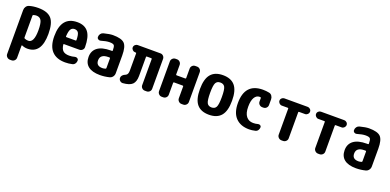

<svg xmlns="http://www.w3.org/2000/svg" viewBox="-3 -1388 5006 2466"><g transform="rotate(20 2500.0 -155.0)"><path d="M245.1 -89.8Q323.2 -89.8 323.2 -259.8Q323.2 -356.4 302.7 -393.1Q282.2 -429.7 235.4 -429.7Q216.8 -429.7 195.3 -422.9Q187.5 -419.9 186.5 -412.1V-114.3Q186.5 -104.5 194.3 -100.6Q216.8 -89.8 245.1 -89.8ZM224.6 -530.3Q351.6 -530.3 405.8 -469.2Q460 -408.2 460 -259.8Q460 9.8 269.5 9.8Q229.5 9.8 195.3 -5.9Q187.5 -9.8 186.5 -1V163.1Q186.5 186.5 169.9 203.1Q153.3 219.7 129.9 219.7H107.4Q84 219.7 66.9 202.6Q49.8 185.5 49.8 163.1V-438.5Q49.8 -464.8 64.5 -485.8Q79.1 -506.8 102.5 -513.7Q157.2 -530.3 224.6 -530.3Z M816.4 -300.8Q825.2 -300.8 825.2 -309.6Q824.2 -381.8 808.1 -408.2Q792 -434.6 754.9 -434.6Q721.7 -434.6 704.1 -407.7Q686.5 -380.9 682.6 -309.6Q682.6 -300.8 691.4 -300.8ZM759.8 -530.3Q860.4 -530.3 909.7 -466.3Q959 -402.3 960 -261.7Q960 -237.3 942.4 -221.7Q924.8 -206.1 901.4 -206.1H693.4Q684.6 -206.1 685.5 -198.2Q693.4 -137.7 721.2 -113.8Q749 -89.8 804.7 -89.8Q842.8 -89.8 880.9 -100.6Q898.4 -105.5 914.1 -95.2Q929.7 -85 929.7 -66.4Q929.7 -43 916.5 -24.4Q903.3 -5.9 880.9 -1Q834 9.8 785.2 9.8Q666 9.8 603 -57.1Q540 -124 540 -259.8Q540 -530.3 759.8 -530.3Z M1309.6 -103.5V-236.3Q1309.6 -245.1 1300.8 -245.1H1285.2Q1174.8 -245.1 1174.8 -160.2Q1174.8 -85 1259.8 -85Q1277.3 -85 1300.8 -91.8Q1309.6 -95.7 1309.6 -103.5ZM1245.1 -530.3Q1362.3 -530.3 1403.8 -487.8Q1445.3 -445.3 1445.3 -325.2V-82Q1445.3 -55.7 1430.2 -34.7Q1415 -13.7 1390.6 -6.8Q1324.2 9.8 1259.8 9.8Q1154.3 9.8 1099.6 -33.7Q1044.9 -77.1 1044.9 -160.2Q1044.9 -244.1 1105.5 -289.6Q1166 -335 1285.2 -335H1300.8Q1309.6 -335 1309.6 -343.8V-344.7Q1309.6 -396.5 1297.4 -413.1Q1285.2 -429.7 1235.4 -429.7Q1190.4 -429.7 1119.1 -408.2Q1101.6 -403.3 1085.9 -413.6Q1070.3 -423.8 1070.3 -443.4Q1070.3 -466.8 1084 -485.4Q1097.7 -503.9 1120.1 -509.8Q1200.2 -530.3 1245.1 -530.3Z M1897.5 -518.6Q1920.9 -518.6 1937 -502Q1953.1 -485.4 1953.1 -461.9V-54.7Q1953.1 -31.2 1936.5 -15.1Q1919.9 1 1897.5 1H1872.1Q1848.6 1 1832.5 -15.6Q1816.4 -32.2 1816.4 -54.7V-411.1Q1816.4 -419.9 1806.6 -419.9H1746.1Q1738.3 -419.9 1738.3 -411.1V-152.3Q1738.3 -72.3 1701.2 -36.1Q1664.1 0 1572.3 6.8Q1549.8 7.8 1533.2 -7.8Q1516.6 -23.4 1516.6 -45.9Q1516.6 -85.9 1572.3 -108.4Q1604.5 -121.1 1603.5 -178.7V-411.1Q1603.5 -419.9 1595.7 -419.9H1585.9Q1566.4 -419.9 1551.3 -434.6Q1536.1 -449.2 1536.1 -469.2Q1536.1 -489.3 1551.3 -503.9Q1566.4 -518.6 1585.9 -518.6Z M2397.5 -519.5Q2420.9 -519.5 2437.5 -502.9Q2454.1 -486.3 2454.1 -462.9V-56.6Q2454.1 -33.2 2437 -16.6Q2419.9 0 2397.5 0H2373Q2349.6 0 2333 -17.1Q2316.4 -34.2 2316.4 -56.6V-218.8Q2316.4 -227.5 2306.6 -227.5H2189.5Q2180.7 -227.5 2179.7 -218.8V-56.6Q2179.7 -33.2 2163.1 -16.6Q2146.5 0 2123 0H2102.5Q2079.1 0 2062.5 -17.1Q2045.9 -34.2 2045.9 -56.6V-462.9Q2045.9 -486.3 2063 -502.9Q2080.1 -519.5 2102.5 -519.5H2123Q2146.5 -519.5 2163.1 -502.9Q2179.7 -486.3 2179.7 -462.9V-333Q2179.7 -324.2 2189.5 -324.2H2306.6Q2315.4 -324.2 2316.4 -333V-462.9Q2316.4 -486.3 2333 -502.9Q2349.6 -519.5 2373 -519.5Z M2687.5 -124Q2705.1 -89.8 2750 -89.8Q2794.9 -89.8 2812.5 -124Q2830.1 -158.2 2830.1 -260.3Q2830.1 -362.3 2812.5 -396Q2794.9 -429.7 2750 -429.7Q2705.1 -429.7 2687.5 -396Q2669.9 -362.3 2669.9 -260.3Q2669.9 -158.2 2687.5 -124ZM2585 -465.3Q2639.6 -530.3 2750 -530.3Q2860.4 -530.3 2915 -465.3Q2969.7 -400.4 2969.7 -260.3Q2969.7 -120.1 2915 -55.2Q2860.4 9.8 2750 9.8Q2639.6 9.8 2585 -55.2Q2530.3 -120.1 2530.3 -260.3Q2530.3 -400.4 2585 -465.3Z M3381.8 -521.5Q3406.2 -516.6 3420.4 -495.1Q3434.6 -473.6 3434.6 -448.2V-372.1Q3434.6 -348.6 3418 -332Q3401.4 -315.4 3377.9 -315.4H3362.3Q3338.9 -315.4 3321.8 -332Q3304.7 -348.6 3304.7 -372.1V-418.9Q3304.7 -426.8 3296.9 -428.7Q3293 -429.7 3285.2 -429.7Q3242.2 -429.7 3216.3 -386.7Q3190.4 -343.8 3190.4 -259.8Q3190.4 -172.9 3225.1 -128.9Q3259.8 -85 3320.3 -85Q3357.4 -85 3384.8 -93.8Q3401.4 -98.6 3415.5 -89.8Q3429.7 -81.1 3429.7 -64.5Q3429.7 -42 3417 -23.9Q3404.3 -5.9 3382.8 -1Q3336.9 9.8 3299.8 9.8Q3181.6 9.8 3115.7 -58.6Q3049.8 -127 3049.8 -259.8Q3049.8 -529.3 3294.9 -530.3Q3339.8 -530.3 3381.8 -521.5Z M3909.2 -519.5Q3928.7 -519.5 3943.8 -505.4Q3959 -491.2 3959 -471.2Q3959 -451.2 3943.8 -436Q3928.7 -420.9 3909.2 -420.9H3826.2Q3818.4 -420.9 3818.4 -413.1V-56.6Q3818.4 -33.2 3801.3 -16.6Q3784.2 0 3760.7 0H3739.3Q3715.8 0 3698.7 -17.1Q3681.6 -34.2 3681.6 -56.6V-413.1Q3681.6 -420.9 3673.8 -420.9H3590.8Q3571.3 -420.9 3556.2 -436Q3541 -451.2 3541 -471.2Q3541 -491.2 3556.2 -505.4Q3571.3 -519.5 3590.8 -519.5Z M4409.2 -519.5Q4428.7 -519.5 4443.8 -505.4Q4459 -491.2 4459 -471.2Q4459 -451.2 4443.8 -436Q4428.7 -420.9 4409.2 -420.9H4326.2Q4318.4 -420.9 4318.4 -413.1V-56.6Q4318.4 -33.2 4301.3 -16.6Q4284.2 0 4260.7 0H4239.3Q4215.8 0 4198.7 -17.1Q4181.6 -34.2 4181.6 -56.6V-413.1Q4181.6 -420.9 4173.8 -420.9H4090.8Q4071.3 -420.9 4056.2 -436Q4041 -451.2 4041 -471.2Q4041 -491.2 4056.2 -505.4Q4071.3 -519.5 4090.8 -519.5Z M4809.6 -103.5V-236.3Q4809.6 -245.1 4800.8 -245.1H4785.2Q4674.8 -245.1 4674.8 -160.2Q4674.8 -85 4759.8 -85Q4777.3 -85 4800.8 -91.8Q4809.6 -95.7 4809.6 -103.5ZM4745.1 -530.3Q4862.3 -530.3 4903.8 -487.8Q4945.3 -445.3 4945.3 -325.2V-82Q4945.3 -55.7 4930.2 -34.7Q4915 -13.7 4890.6 -6.8Q4824.2 9.8 4759.8 9.8Q4654.3 9.8 4599.6 -33.7Q4544.9 -77.1 4544.9 -160.2Q4544.9 -244.1 4605.5 -289.6Q4666 -335 4785.2 -335H4800.8Q4809.6 -335 4809.6 -343.8V-344.7Q4809.6 -396.5 4797.4 -413.1Q4785.2 -429.7 4735.4 -429.7Q4690.4 -429.7 4619.1 -408.2Q4601.6 -403.3 4585.9 -413.6Q4570.3 -423.8 4570.3 -443.4Q4570.3 -466.8 4584 -485.4Q4597.7 -503.9 4620.1 -509.8Q4700.2 -530.3 4745.1 -530.3Z"/></g></svg>

Font: Rounded Mgen+ 1mn bold
Style: Bold
Weight: 700
Designer: [Source Han Sans]
Ryoko NISHIZUKA  (kana & ideographs); Paul D. Hunt (Latin, Greek & Cyrillic); Wenlong ZHANG  (bopomofo
Version: Version 1.059.20150602